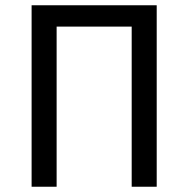

<svg xmlns="http://www.w3.org/2000/svg" viewBox="-20 -709 715 729"><path d="M575 0H480V-608H195V0H100V-689H575Z"/></svg>

Font: Fira GO
Style: Regular
Weight: 400
Designer: Carrois Corporate
Foundry: Carrois Corporate GbR
Version: Version 0.300